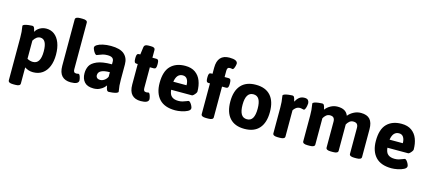

<svg xmlns="http://www.w3.org/2000/svg" viewBox="-60 -1226 4413 1971"><g transform="rotate(15 2146.5 -240.5)"><path d="M61 150.9V-301.3Q61 -340.3 58.8 -362.5Q56.6 -384.8 53.2 -405.3Q50.8 -418.5 50.8 -423.8Q50.8 -433.6 68.8 -439.7Q86.9 -445.8 110.1 -448.7Q133.3 -451.7 147.5 -451.7Q163.1 -451.7 169.2 -440.2Q175.3 -428.7 180.2 -407.2L182.6 -396Q197.8 -424.8 228.8 -442.9Q259.8 -460.9 298.8 -460.9Q346.2 -460.9 382.8 -433.6Q419.4 -406.2 440.2 -353.3Q460.9 -300.3 460.9 -226.6Q460.9 -155.8 439.5 -103Q418 -50.3 377 -21.5Q335.9 7.3 278.3 7.3Q229 7.3 189 -20V150.9Q189 165 176.5 172.1Q164.1 179.2 137.2 179.2H113.3Q86.4 179.2 73.7 172.1Q61 165 61 150.9ZM330.6 -226.6Q330.6 -356 260.7 -356Q219.7 -356 189 -304.7V-111.3Q219.2 -94.7 250 -94.7Q330.6 -94.7 330.6 -226.6Z M552.2 -133.8V-626.5Q552.2 -654.8 604.5 -654.8H628.9Q655.8 -654.8 668.2 -647.7Q680.7 -640.6 680.7 -626.5V-132.3Q680.7 -112.3 688 -103.5Q695.3 -94.7 712.4 -94.7Q716.8 -94.7 725.6 -96.7Q728 -97.2 730.5 -97.7Q732.9 -98.1 735.8 -98.1Q743.2 -98.1 749.3 -85.2Q755.4 -72.3 758.8 -56.4Q762.2 -40.5 762.2 -35.6Q762.2 7.3 679.2 7.3Q617.2 7.3 584.7 -27.6Q552.2 -62.5 552.2 -133.8Z M792.5 -120.1Q792.5 -163.6 810.5 -198.5Q828.6 -233.4 883.8 -257.3Q939 -281.2 1041.5 -281.2V-310.1Q1041.5 -335.4 1025.4 -347.7Q1009.3 -359.9 974.1 -359.9Q944.8 -359.9 923.8 -353.8Q902.8 -347.7 878.4 -337.4Q865.7 -331.5 862.8 -331.5Q854 -331.5 843.5 -344.7Q833 -357.9 825.2 -375Q817.4 -392.1 817.4 -400.9Q817.4 -416 839.1 -429.9Q860.8 -443.8 898.9 -452.4Q937 -460.9 983.4 -460.9Q1081.1 -460.9 1125.5 -422.1Q1169.9 -383.3 1169.9 -315.9V-153.3Q1169.9 -112.8 1172.1 -90.3Q1174.3 -67.9 1178.2 -45.9Q1180.7 -32.7 1180.7 -27.3Q1180.7 -17.6 1162.4 -11.2Q1144 -4.9 1120.6 -2Q1097.2 1 1083 1Q1067.9 1 1061.3 -12Q1054.7 -24.9 1050.8 -47.4Q1050.3 -50.3 1049.8 -53.2Q1049.3 -56.2 1048.3 -59.1Q1043.5 -49.8 1027.6 -34.2Q1011.7 -18.6 984.4 -5.6Q957 7.3 920.9 7.3Q854.5 7.3 823.5 -27.6Q792.5 -62.5 792.5 -120.1ZM1041.5 -149.4V-197.3Q919.9 -197.3 919.9 -133.3Q919.9 -116.2 931.4 -105.5Q942.9 -94.7 963.4 -94.7Q987.8 -94.7 1009.3 -110.1Q1030.8 -125.5 1041.5 -149.4Z M1295.9 -133.8V-352.5H1282.2Q1268.6 -352.5 1262.5 -362.8Q1256.3 -373 1256.3 -396V-410.6Q1256.3 -433.6 1262.5 -443.8Q1268.6 -454.1 1282.2 -454.1H1295.9L1307.1 -536.6Q1311 -564 1354 -564H1381.3Q1403.8 -564 1414.3 -557.1Q1424.8 -550.3 1424.8 -536.6V-454.1H1467.3Q1481 -454.1 1487.1 -443.8Q1493.2 -433.6 1493.2 -410.6V-396Q1493.2 -373 1487.1 -362.8Q1481 -352.5 1467.3 -352.5H1424.8V-132.3Q1424.8 -112.3 1431.9 -103.5Q1439 -94.7 1455.6 -94.7Q1460.4 -94.7 1468.8 -96.4Q1477.1 -98.1 1479 -98.1Q1486.8 -98.1 1492.9 -85.2Q1499 -72.3 1502.7 -56.6Q1506.3 -41 1506.3 -35.6Q1506.3 7.3 1422.9 7.3Q1360.8 7.3 1328.4 -27.6Q1295.9 -62.5 1295.9 -133.8Z M1563 -224.1Q1563 -346.7 1619.1 -403.8Q1675.3 -460.9 1773.9 -460.9Q1839.4 -460.9 1881.1 -431.2Q1922.9 -401.4 1942.1 -351.1Q1961.4 -300.8 1961.4 -237.3Q1961.4 -230 1952.9 -217.8Q1944.3 -205.6 1933.6 -195.8Q1922.9 -186 1917 -186H1695.8Q1700.2 -136.2 1725.3 -115.5Q1750.5 -94.7 1795.4 -94.7Q1819.8 -94.7 1839.6 -100.3Q1859.4 -106 1881.8 -115.2Q1895.5 -121.6 1900.4 -121.6Q1909.2 -121.6 1919.7 -109.1Q1930.2 -96.7 1937.7 -80.6Q1945.3 -64.5 1945.3 -55.7Q1945.3 -35.6 1918.2 -21.5Q1891.1 -7.3 1854.2 0Q1817.4 7.3 1789.6 7.3Q1675.3 7.3 1619.1 -54Q1563 -115.2 1563 -224.1ZM1836.4 -271.5Q1836.4 -311.5 1820.8 -335.7Q1805.2 -359.9 1773.9 -359.9Q1709.5 -359.9 1695.8 -271.5Z M2063.5 -25.9V-352.5H2047.9Q2034.2 -352.5 2028.1 -362.8Q2022 -373 2022 -396V-410.6Q2022 -433.6 2028.1 -443.8Q2034.2 -454.1 2047.9 -454.1H2063.5V-519Q2063.5 -659.7 2190.4 -659.7Q2276.9 -659.7 2276.9 -617.2Q2276.9 -611.8 2273.2 -596.2Q2269.5 -580.6 2263.4 -567.6Q2257.3 -554.7 2249.5 -554.7Q2245.1 -554.7 2238.8 -556.2Q2229 -558.1 2223.1 -558.1Q2206.1 -558.1 2199 -549.6Q2191.9 -541 2191.9 -521V-454.1H2235.4Q2249 -454.1 2255.1 -443.8Q2261.2 -433.6 2261.2 -410.6V-396Q2261.2 -373 2255.1 -362.8Q2249 -352.5 2235.4 -352.5H2191.9V-25.9Q2191.9 1.5 2139.6 1.5H2115.2Q2063.5 1.5 2063.5 -25.9Z M2313.5 -227.5Q2313.5 -340.8 2367.4 -400.9Q2421.4 -460.9 2524.4 -460.9Q2627.4 -460.9 2680.9 -401.1Q2734.4 -341.3 2734.4 -227.5Q2734.4 -113.8 2680.9 -53.2Q2627.4 7.3 2524.4 7.3Q2421.4 7.3 2367.4 -53.2Q2313.5 -113.8 2313.5 -227.5ZM2604 -227.5Q2604 -293.5 2584.7 -326.7Q2565.4 -359.9 2524.4 -359.9Q2443.4 -359.9 2443.4 -227.5Q2443.4 -161.6 2463.1 -128.2Q2482.9 -94.7 2524.4 -94.7Q2565.4 -94.7 2584.7 -127.9Q2604 -161.1 2604 -227.5Z M2825.2 -25.9V-301.3Q2825.2 -363.8 2816.9 -405.3Q2814.5 -418.5 2814.5 -423.8Q2814.5 -433.6 2832.8 -439.7Q2851.1 -445.8 2874.3 -448.7Q2897.5 -451.7 2911.6 -451.7Q2926.8 -451.7 2932.9 -440.4Q2939 -429.2 2943.8 -407.7L2946.8 -395Q2963.4 -425.3 2985.1 -443.1Q3006.8 -460.9 3041 -460.9Q3069.3 -460.9 3080.1 -446.5Q3090.8 -432.1 3090.8 -414.1Q3090.8 -404.3 3087.4 -386.5Q3084 -368.7 3077.6 -355Q3071.3 -341.3 3063.5 -341.3Q3058.1 -341.3 3047.4 -344.2Q3032.7 -348.1 3022.5 -348.1Q2998.5 -348.1 2980.7 -334.7Q2962.9 -321.3 2953.6 -304.7V-25.9Q2953.6 1.5 2900.9 1.5H2877Q2825.2 1.5 2825.2 -25.9Z M3767.6 -320.8V-25.9Q3767.6 1.5 3714.8 1.5H3690.9Q3639.2 1.5 3639.2 -25.9V-301.3Q3639.2 -327.6 3627.2 -341.3Q3615.2 -355 3587.4 -355Q3563 -355 3546.1 -340.1Q3529.3 -325.2 3519 -305.7V-25.9Q3519 1.5 3466.8 1.5H3442.4Q3390.6 1.5 3390.6 -25.9V-301.3Q3390.6 -327.6 3378.7 -341.3Q3366.7 -355 3339.4 -355Q3315.9 -355 3298.1 -339.4Q3280.3 -323.7 3271 -304.7V-25.9Q3271 1.5 3218.3 1.5H3194.3Q3142.6 1.5 3142.6 -25.9V-301.3Q3142.6 -363.8 3134.3 -405.3Q3131.8 -418.5 3131.8 -423.8Q3131.8 -433.6 3150.1 -439.7Q3168.5 -445.8 3191.7 -448.7Q3214.8 -451.7 3229 -451.7Q3244.1 -451.7 3250.2 -440.4Q3256.3 -429.2 3261.2 -407.7L3264.2 -395Q3284.7 -422.9 3318.8 -441.9Q3353 -460.9 3392.6 -460.9Q3437.5 -460.9 3465.6 -444.8Q3493.7 -428.7 3506.8 -395Q3528.8 -422.9 3564.5 -441.9Q3600.1 -460.9 3640.6 -460.9Q3705.6 -460.9 3736.6 -426.8Q3767.6 -392.6 3767.6 -320.8Z M3861.3 -224.1Q3861.3 -346.7 3917.5 -403.8Q3973.6 -460.9 4072.3 -460.9Q4137.7 -460.9 4179.4 -431.2Q4221.2 -401.4 4240.5 -351.1Q4259.8 -300.8 4259.8 -237.3Q4259.8 -230 4251.2 -217.8Q4242.7 -205.6 4231.9 -195.8Q4221.2 -186 4215.3 -186H3994.1Q3998.5 -136.2 4023.7 -115.5Q4048.8 -94.7 4093.8 -94.7Q4118.2 -94.7 4137.9 -100.3Q4157.7 -106 4180.2 -115.2Q4193.8 -121.6 4198.7 -121.6Q4207.5 -121.6 4218 -109.1Q4228.5 -96.7 4236.1 -80.6Q4243.7 -64.5 4243.7 -55.7Q4243.7 -35.6 4216.6 -21.5Q4189.5 -7.3 4152.6 0Q4115.7 7.3 4087.9 7.3Q3973.6 7.3 3917.5 -54Q3861.3 -115.2 3861.3 -224.1ZM4134.8 -271.5Q4134.8 -311.5 4119.1 -335.7Q4103.5 -359.9 4072.3 -359.9Q4007.8 -359.9 3994.1 -271.5Z"/></g></svg>

Font: Jaldi
Style: Bold
Weight: 400
Designer: Pablo Cosgaya and Nicolas Silva
Foundry: Omnibus-Type
Version: Version 1.007